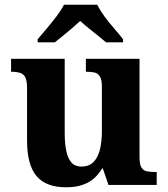

<svg xmlns="http://www.w3.org/2000/svg" viewBox="-20 -786 713 816"><path d="M262 10Q175 10 135 -38Q95 -86 95 -188V-411Q95 -439 89 -454Q83 -469 68.5 -475Q54 -481 30 -481H27V-536H255V-220Q255 -178 261.5 -145.5Q268 -113 283.5 -95.5Q299 -78 326 -78Q357 -78 376 -96Q395 -114 404 -148Q413 -182 413 -228V-419Q413 -447 404.5 -461Q396 -475 381 -478Q366 -481 348 -481H345V-536H573V-116Q573 -88 581 -74.5Q589 -61 604 -58Q619 -55 638 -55H646V0H441L417 -70H414Q388 -27 350.5 -8.5Q313 10 262 10ZM140 -619Q156 -638 178 -664Q200 -690 220.5 -717Q241 -744 252 -766H393Q404 -744 423.5 -717Q443 -690 466 -664Q489 -638 503 -619V-606H431Q418 -617 398 -633Q378 -649 357 -666Q336 -683 321 -697Q306 -683 286 -666Q266 -649 246.5 -633Q227 -617 213 -606H140Z"/></svg>

Font: Noto Serif Hentaigana EL
Style: Regular
Weight: 400
Designer: Kazuhiro Yamada
Foundry: nipponia
Version: Version 1.000